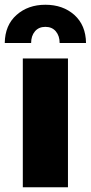

<svg xmlns="http://www.w3.org/2000/svg" viewBox="-35 -788 382 808"><path d="M61 0V-542H251V0ZM-15 -607Q-14 -682 34.5 -725Q83 -768 156 -768Q230 -768 278 -725Q326 -682 327 -607H216Q216 -637 200 -656Q184 -675 156 -675Q128 -675 112 -656Q96 -637 96 -607Z"/></svg>

Font: MOST Montserrat ExtraBold
Style: Regular
Weight: 800
Designer: Julieta Ulanovsky
Foundry: Julieta Ulanovsky
Version: Version 8.000;March 11, 2024;FontCreator 15.0.0.2926 64-bit